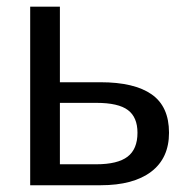

<svg xmlns="http://www.w3.org/2000/svg" viewBox="-20 -548 561 568"><path d="M277.3 -304.7Q377.4 -304.7 428.7 -268.8Q480 -232.9 480 -155.3Q480 -80.1 427.2 -40Q374.5 0 277.8 0H69.3V-528.3H157.2V-304.7ZM157.2 -62H264.6Q328.1 -62 357.4 -84.5Q386.7 -106.9 386.7 -155.3Q386.7 -201.2 358.4 -222.4Q330.1 -243.7 265.1 -243.7H157.2Z"/></svg>

Font: Arimo
Style: Regular
Weight: 400
Designer: Steve Matteson
Foundry: Monotype Imaging Inc.
Version: Version 1.33